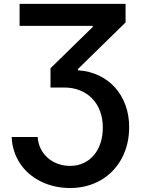

<svg xmlns="http://www.w3.org/2000/svg" viewBox="-20 -747 725 983"><path d="M172.9 -45.5Q175.1 -12.4 188.7 14.7Q202.4 41.9 224.6 61.4Q246.8 81 276.1 91.6Q305.4 102.3 338.4 102.3Q377.5 102.3 408.7 87.4Q440 72.4 461.6 46.3Q483.3 20.2 494.9 -15.8Q506.4 -51.8 506.4 -93.8Q506.4 -141 491.8 -179Q477.3 -217 451 -243.6Q424.7 -270.2 388.5 -284.6Q352.3 -299 308.9 -299H238.6V-397.7L454.9 -609V-614.7H80.3V-727.3H622.9V-632.1L379.6 -394.2V-387.1Q437.9 -383.2 486.2 -360.3Q534.4 -337.4 568.9 -299Q603.3 -260.7 622.3 -209Q641.3 -157.3 641.3 -95.9Q641.3 -50.8 631.4 -10.1Q621.4 30.5 602.6 65.2Q583.8 99.8 557 127.7Q530.2 155.5 496.6 175.1Q463.1 194.6 423.3 205.1Q383.5 215.6 338.8 215.6Q297.2 215.6 259.4 206.9Q221.6 198.2 188.7 181.8Q155.9 165.5 129.1 142.4Q102.3 119.3 82.9 90.2Q63.6 61.1 52.4 27Q41.2 -7.1 39.8 -45.5Z"/></svg>

Font: Interop SemBd
Style: Regular
Weight: 600
Designer: Rasmus Andersson, Google, Jang Haemin
Foundry: jhaemin
Version: Version 1.008